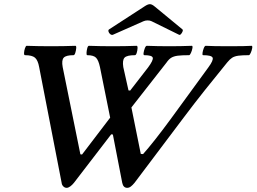

<svg xmlns="http://www.w3.org/2000/svg" viewBox="-20 -888 1232 922"><path d="M300 14Q291 14 284 7Q277 0 276 -10L168 -566Q162 -599 148 -611Q134 -623 100 -623Q95 -623 95.5 -634Q96 -645 100 -656.5Q104 -668 108 -668Q135 -667 166 -666.5Q197 -666 226 -666Q254 -666 284 -666.5Q314 -667 342 -668Q347 -668 346 -656.5Q345 -645 341.5 -634Q338 -623 333 -623Q297 -623 286 -611Q275 -599 281 -566L366 -147L374 -146L509 -323L460 -566Q453 -599 441 -611Q429 -623 399 -623Q395 -623 395.5 -634Q396 -645 399 -656.5Q402 -668 407 -668Q434 -667 464 -666.5Q494 -666 522 -666Q550 -666 579.5 -666.5Q609 -667 636 -668Q641 -668 640.5 -656.5Q640 -645 636.5 -634Q633 -623 628 -623Q589 -623 578 -611Q567 -599 572 -566L597 -454L605 -453L691 -564Q717 -599 713.5 -611Q710 -623 673 -623Q668 -623 669.5 -634Q671 -645 675.5 -656.5Q680 -668 685 -668Q710 -667 738.5 -666.5Q767 -666 794 -666Q820 -666 847.5 -666.5Q875 -667 901 -668Q906 -668 904 -656.5Q902 -645 897 -634Q892 -623 888 -623Q853 -623 833.5 -620.5Q814 -618 802 -610.5Q790 -603 780 -588L611 -372L656 -149L667 -148Q717 -204 798 -314Q879 -424 981 -565Q1006 -599 1001 -611Q996 -623 955 -623Q951 -623 952.5 -634Q954 -645 958.5 -656.5Q963 -668 968 -668Q984 -667 1013 -666.5Q1042 -666 1078 -666Q1117 -666 1147 -666.5Q1177 -667 1188 -668Q1193 -668 1191 -656.5Q1189 -645 1184 -634Q1179 -623 1175 -623Q1143 -623 1124.5 -620.5Q1106 -618 1094.5 -610.5Q1083 -603 1071 -588Q1017 -522 964.5 -456Q912 -390 861 -322L626 -10Q617 1 608.5 7.5Q600 14 591 14Q572 14 567 -10L522 -242L514 -243L335 -10Q327 0 317.5 7Q308 14 300 14ZM522 -721Q516 -719 509.5 -724Q503 -729 501 -736.5Q499 -744 504 -747L675 -858Q690 -868 700 -868Q710 -868 725 -855L856 -747Q861 -743 853.5 -730.5Q846 -718 840 -721L708 -786Q700 -790 689 -790Q678 -790 669 -786Z"/></svg>

Font: Junicode SmExp
Style: Bold Italic
Weight: 700
Width: 6
Italic angle: -11°
Designer: Peter S. Baker
Version: Version 2.205; ttfautohint (v1.8.4)